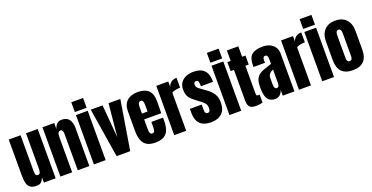

<svg xmlns="http://www.w3.org/2000/svg" viewBox="-30 -1798 5189 2680"><g transform="rotate(-20 2564.5 -457.5)"><path d="M176.3 7.8Q117.7 7.8 86.7 -16.6Q55.7 -41 44.4 -84.7Q33.2 -128.4 33.2 -187V-732.4H209V-207.5Q209 -163.6 215.8 -146.2Q222.7 -128.9 248 -128.9Q275.4 -128.9 282.5 -153.3Q289.6 -177.7 289.6 -216.3V-732.4H463.9V0H289.1V-78.1Q272.5 -36.1 249.3 -14.2Q226.1 7.8 176.3 7.8Z M534.2 0V-732.4H709V-639.2Q718.8 -681.2 745.4 -710.7Q772 -740.2 819.3 -740.2Q895.5 -740.2 929.9 -693.4Q964.4 -646.5 964.4 -564.9V0H792V-546.9Q792 -568.4 783.2 -586.7Q774.4 -605 752.9 -605Q732.9 -605 723.4 -591.1Q713.9 -577.1 711.4 -556.4Q709 -535.6 709 -515.1V0Z M1031.7 -777.3V-922.9H1206.5V-777.3ZM1031.7 0V-732.4H1206.5V0Z M1369.1 0 1251.5 -732.4H1426.8L1468.8 -243.2L1516.1 -732.4H1690.9L1571.3 0Z M1941.9 7.8Q1863.8 7.8 1817.4 -21.5Q1771 -50.8 1751 -106Q1731 -161.1 1731 -238.8V-533.2Q1731 -635.3 1789.6 -687.7Q1848.1 -740.2 1950.7 -740.2Q2161.6 -740.2 2161.6 -533.2V-480Q2161.6 -383.3 2159.7 -350.1H1905.8V-208.5Q1905.8 -189 1908.2 -170.2Q1910.6 -151.4 1919.2 -139.2Q1927.7 -127 1946.8 -127Q1974.1 -127 1981 -150.6Q1987.8 -174.3 1987.8 -212.4V-282.7H2161.6V-241.2Q2161.6 -159.2 2141.4 -103.8Q2121.1 -48.3 2073 -20.3Q2024.9 7.8 1941.9 7.8ZM1904.8 -437H1987.8V-535.6Q1987.8 -575.2 1978 -592.5Q1968.3 -609.9 1948.7 -609.9Q1927.7 -609.9 1916.3 -593.3Q1904.8 -576.7 1904.8 -535.6Z M2225.1 0V-732.4H2402.8V-650.9Q2415.5 -693.4 2447.8 -717.3Q2480 -741.2 2528.8 -741.2V-595.2Q2507.3 -595.2 2477.5 -590.6Q2447.8 -585.9 2425.3 -577.9Q2402.8 -569.8 2402.8 -560.1V0Z M2772.5 7.8Q2555.7 7.8 2555.7 -211.9V-270H2731.4V-184.1Q2731.4 -159.2 2741.2 -145Q2751 -130.9 2772.5 -130.9Q2810.5 -130.9 2810.5 -188Q2810.5 -235.8 2790.5 -259.5Q2770.5 -283.2 2741.7 -305.2L2648.4 -377Q2604.5 -411.1 2581.5 -449.2Q2558.6 -487.3 2558.6 -555.2Q2558.6 -618.2 2588.6 -659.2Q2618.7 -700.2 2668.2 -720.2Q2717.8 -740.2 2775.4 -740.2Q2988.3 -740.2 2988.3 -527.8V-514.2H2807.6V-542Q2807.6 -564 2800 -584.5Q2792.5 -605 2770.5 -605Q2733.4 -605 2733.4 -565.9Q2733.4 -526.4 2764.6 -503.9L2873 -424.8Q2923.8 -388.2 2958.3 -337.9Q2992.7 -287.6 2992.7 -204.1Q2992.7 -100.6 2933.8 -46.4Q2875 7.8 2772.5 7.8Z M3045.4 -777.3V-922.9H3220.2V-777.3ZM3045.4 0V-732.4H3220.2V0Z M3439.9 7.8Q3369.1 7.8 3344.5 -22.2Q3319.8 -52.2 3319.8 -114.3V-570.8H3270.5V-704.1H3319.8V-859.4H3489.7V-704.1H3539.1V-570.8H3489.7V-155.3Q3489.7 -137.2 3495.6 -129.9Q3501.5 -122.6 3518.1 -122.6Q3529.8 -122.6 3539.1 -124.5V-5.4Q3533.2 -3.4 3502.4 2.2Q3471.7 7.8 3439.9 7.8Z M3728 7.8Q3667 7.8 3635 -20.5Q3603 -48.8 3591.3 -98.1Q3579.6 -147.5 3579.6 -210Q3579.6 -276.9 3592.8 -319.6Q3606 -362.3 3637.9 -389.6Q3669.9 -417 3726.1 -436L3834.5 -473.1V-548.3Q3834.5 -607.4 3795.9 -607.4Q3760.7 -607.4 3760.7 -559.6V-515.6H3590.8Q3590.3 -519.5 3590.3 -525.6Q3590.3 -531.7 3590.3 -539.6Q3590.3 -648.9 3641.8 -694.6Q3693.4 -740.2 3805.2 -740.2Q3863.8 -740.2 3910.2 -719.5Q3956.5 -698.7 3983.6 -658.2Q4010.7 -617.7 4010.7 -558.1V0H3836.9V-86.9Q3824.2 -41 3794.9 -16.6Q3765.6 7.8 3728 7.8ZM3796.9 -127.9Q3818.4 -127.9 3826.2 -146Q3834 -164.1 3834 -185.1V-389.2Q3797.9 -374.5 3777.8 -352.3Q3757.8 -330.1 3757.8 -287.1V-192.9Q3757.8 -127.9 3796.9 -127.9Z M4078.1 0V-732.4H4255.9V-650.9Q4268.6 -693.4 4300.8 -717.3Q4333 -741.2 4381.8 -741.2V-595.2Q4360.4 -595.2 4330.6 -590.6Q4300.8 -585.9 4278.3 -577.9Q4255.9 -569.8 4255.9 -560.1V0Z M4423.8 -777.3V-922.9H4598.6V-777.3ZM4423.8 0V-732.4H4598.6V0Z M4880.9 1.5Q4662.1 1.5 4662.1 -225.6V-507.3Q4662.1 -610.8 4720.2 -672.6Q4778.3 -734.4 4880.9 -734.4Q4983.9 -734.4 5042 -672.6Q5100.1 -610.8 5100.1 -507.3V-225.6Q5100.1 1.5 4880.9 1.5ZM4880.9 -133.3Q4902.8 -133.3 4912.4 -149.2Q4921.9 -165 4921.9 -189.5V-535.2Q4921.9 -599.1 4880.9 -599.1Q4839.8 -599.1 4839.8 -535.2V-189.5Q4839.8 -165 4849.4 -149.2Q4858.9 -133.3 4880.9 -133.3Z"/></g></svg>

Font: webenart
Style: Regular
Weight: 400
Designer: Vernon Adams
Foundry: Vernon Adams
Version: Version 2.116; ttfautohint (v1.8.3)